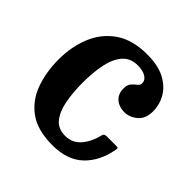

<svg xmlns="http://www.w3.org/2000/svg" viewBox="-148 -659 798 798"><g transform="rotate(45 251.0 -260.0)"><path d="M33.5 -258Q33.5 -333 59.2 -395.5Q85 -458 139.2 -495.5Q193.5 -533 279.5 -533Q343 -533 383.8 -511.8Q424.5 -490.5 444.2 -456.2Q464 -422 464 -382Q464 -339 437.8 -317.2Q411.5 -295.5 381 -295.5Q350.5 -295.5 330 -313.2Q309.5 -331 309.5 -363.5Q309.5 -385 319.5 -396Q329.5 -407 339.5 -414.5Q349.5 -422 349.5 -433.5Q349.5 -451 331.8 -462Q314 -473 284.5 -473Q241 -473 216.5 -444.5Q192 -416 182.2 -367.8Q172.5 -319.5 172.5 -261Q172.5 -202.5 181.5 -155.2Q190.5 -108 213 -80Q235.5 -52 276.5 -52Q319.5 -52 346 -83.2Q372.5 -114.5 384 -162.5Q386.5 -173 401.5 -173H456Q465.5 -173 467 -171Q468.5 -169 467.5 -162Q453.5 -81.5 404.2 -34.2Q355 13 267.5 13Q179.5 13 128.5 -24Q77.5 -61 55.5 -122.8Q33.5 -184.5 33.5 -258Z"/></g></svg>

Font: Besley* Narrow Semi
Style: Regular
Weight: 600
Width: 4
Designer: Owen Earl
Foundry: indestructible type*
Version: Version 3.000; ttfautohint (v1.8.3)